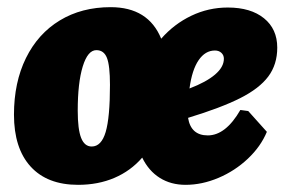

<svg xmlns="http://www.w3.org/2000/svg" viewBox="-20 -504 794 536"><path d="M673 -194 725 -136Q708 -95 672 -61Q636 -27 590 -7.5Q544 12 498 12Q457 12 426 -7.5Q395 -27 377 -64Q345 -27 299.5 -7.5Q254 12 198 12Q112 12 65.5 -39Q19 -90 19 -184Q19 -274 52.5 -342Q86 -410 147 -447Q208 -484 289 -484Q394 -484 430 -396Q466 -437 514 -460Q562 -483 616 -483Q680 -483 717 -453Q754 -423 754 -371Q754 -324 729 -290.5Q704 -257 650.5 -230Q597 -203 505 -175Q513 -126 560 -126Q610 -126 651 -197ZM287 -267Q287 -321 278.5 -342.5Q270 -364 249 -364Q225 -364 211 -318.5Q197 -273 197 -195Q197 -143 206.5 -119Q216 -95 236 -95Q263 -95 275 -135.5Q287 -176 287 -267ZM509 -257Q556 -275 580.5 -296Q605 -317 605 -340Q605 -350 598 -356.5Q591 -363 580 -363Q553 -363 534.5 -336Q516 -309 509 -257Z"/></svg>

Font: Alegreya Black
Style: Italic
Weight: 900
Italic angle: -7°
Designer: Juan Pablo del Peral
Foundry: Huerta Tipografica
Version: Version 2.007; ttfautohint (v1.6)